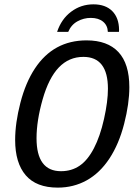

<svg xmlns="http://www.w3.org/2000/svg" viewBox="-20 -855 640 885"><path d="M246.1 9.8Q147.5 9.8 98.6 -47.1Q49.8 -104 49.8 -210Q49.8 -288.1 74 -381.3Q98.1 -474.6 140.9 -539.3Q183.6 -604 243.2 -636.5Q302.7 -668.9 378.9 -668.9Q475.6 -668.9 525.9 -615Q576.2 -561 576.2 -453.1Q576.2 -377.4 552.2 -284.2Q528.3 -190.9 484.4 -124.3Q440.4 -57.6 379.9 -23.9Q319.3 9.8 246.1 9.8ZM477.5 -445.8Q477.5 -592.8 364.3 -592.8Q297.9 -592.8 251.2 -544.2Q204.6 -495.6 176.5 -397Q148.4 -298.3 148.4 -217.8Q148.4 -65.9 261.2 -65.9Q310.1 -65.9 347.2 -91.3Q384.3 -116.7 412.8 -171.4Q441.4 -226.1 459.5 -306.9Q477.5 -387.7 477.5 -445.8ZM410.6 -835Q466.3 -835 497.3 -804Q528.3 -772.9 528.8 -717.8L528.3 -708H477.1Q476.1 -737.8 455.1 -755.1Q434.1 -772.5 398.4 -772.5Q365.7 -772.5 336.9 -756.6Q308.1 -740.7 294.4 -708H243.2Q262.7 -767.1 307.9 -801Q353 -835 410.6 -835Z"/></svg>

Font: Liberation Mono
Style: Italic
Weight: 400
Italic angle: -12°
Monospace: yes
Designer: Steve Matteson
Foundry: Ascender Corporation
Version: Version 2.1.5